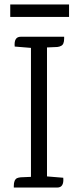

<svg xmlns="http://www.w3.org/2000/svg" viewBox="-20 -842 350 862"><path d="M26 -822H290V-766H26ZM237 0H42V-8Q42 -34 56 -42Q63 -45 73 -46L119 -48V-627L46 -633Q42 -677 73 -677H268V-669Q268 -642 254 -636Q247 -632 237 -631L191 -629V-50L264 -44Q268 0 237 0Z"/></svg>

Font: Karma
Style: Regular
Weight: 400
Designer: Joana Correia
Foundry: Indian Type Foundry
Version: Version 1.202;PS 1.0;hotconv 1.0.78;makeotf.lib2.5.61930; tt